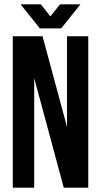

<svg xmlns="http://www.w3.org/2000/svg" viewBox="-20 -868 467 888"><path d="M274.9 0 138.2 -506.8V0H39.1V-700.2H176.8L290 -280.8V-700.2H388.2V0ZM75.2 -848.1H168.9L212.9 -792L257.8 -848.1H352.1L263.2 -736.8H164.1Z"/></svg>

Font: VL Bebas Neue Bold
Style: Regular
Weight: 700
Designer: Ryoichi Tsunekawa
Foundry: Ryoichi Tsunekawa
Version: Version 1.300